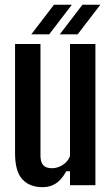

<svg xmlns="http://www.w3.org/2000/svg" viewBox="-20 -787 474 816"><path d="M160.5 8.5Q106 8.5 75 -25Q44 -58.5 44 -135.5V-600H152V-126.5Q152 -98 163.8 -85Q175.5 -72 200.5 -72Q224 -72 246.2 -85.8Q268.5 -99.5 277.5 -124V-600H385.5V0H277.5V-59H261.5Q242.5 -24 218.2 -7.8Q194 8.5 160.5 8.5ZM113 -641 209.5 -767H285.5L189 -641ZM234 -641 330.5 -767H406.5L310 -641Z"/></svg>

Font: Big Shoulders Display Thin
Style: Bold
Weight: 700
Version: Version 2.002